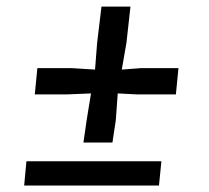

<svg xmlns="http://www.w3.org/2000/svg" viewBox="-20 -576 650 596"><path d="M239 -133.5 249 -203 262.5 -286 189 -283H88L96 -364.5H203L275 -360L281.5 -443L295 -555.5H385L372.5 -443L358 -360L417.5 -364.5H534L526 -283H404L345.5 -286L339.5 -203L329 -133.5ZM55 0 62 -75.5H481L473.5 0Z"/></svg>

Font: Merriweather SemiBold
Style: Italic
Weight: 600
Italic angle: -7.8°
Version: Version 2.101